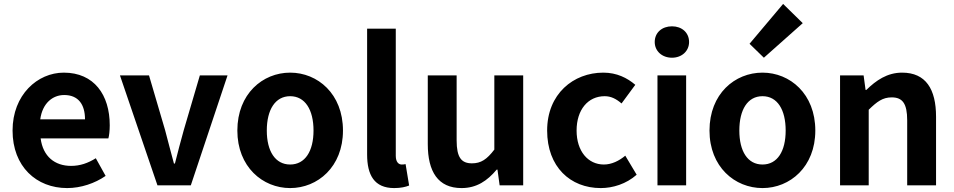

<svg xmlns="http://www.w3.org/2000/svg" viewBox="-20 -944 4861 978"><path d="M322 14C392 14 463 -10 518 -48L468 -138C428 -113 388 -99 342 -99C259 -99 199 -147 187 -239H532C536 -252 539 -279 539 -306C539 -461 459 -574 305 -574C171 -574 44 -461 44 -279C44 -95 166 14 322 14ZM185 -336C196 -418 248 -460 307 -460C379 -460 413 -412 413 -336Z M782 0H952L1139 -560H998L916 -281C901 -226 885 -168 871 -111H866C851 -168 835 -226 821 -281L739 -560H591Z M1458 14C1598 14 1727 -94 1727 -279C1727 -466 1598 -574 1458 -574C1318 -574 1189 -466 1189 -279C1189 -94 1318 14 1458 14ZM1458 -106C1382 -106 1339 -174 1339 -279C1339 -385 1382 -454 1458 -454C1534 -454 1577 -385 1577 -279C1577 -174 1534 -106 1458 -106Z M1988 14C2022 14 2047 8 2064 1L2046 -108C2036 -106 2032 -106 2026 -106C2012 -106 1996 -117 1996 -150V-798H1850V-157C1850 -53 1886 14 1988 14Z M2331 14C2408 14 2462 -23 2510 -80H2514L2525 0H2645V-560H2498V-182C2460 -132 2430 -112 2384 -112C2330 -112 2306 -142 2306 -229V-560H2159V-210C2159 -70 2211 14 2331 14Z M3040 14C3102 14 3170 -7 3223 -54L3165 -151C3134 -125 3096 -106 3056 -106C2975 -106 2917 -174 2917 -279C2917 -385 2975 -454 3060 -454C3092 -454 3118 -441 3146 -417L3216 -512C3175 -547 3122 -574 3053 -574C2901 -574 2767 -466 2767 -279C2767 -94 2885 14 3040 14Z M3329 0H3475V-560H3329ZM3403 -650C3453 -650 3490 -684 3490 -730C3490 -778 3453 -810 3403 -810C3352 -810 3315 -778 3315 -730C3315 -684 3352 -650 3403 -650Z M3864 14C4004 14 4133 -94 4133 -279C4133 -466 4004 -574 3864 -574C3723 -574 3594 -466 3594 -279C3594 -94 3723 14 3864 14ZM3864 -106C3788 -106 3746 -174 3746 -279C3746 -385 3788 -454 3864 -454C3940 -454 3982 -385 3982 -279C3982 -174 3940 -106 3864 -106ZM3871 -650 4069 -826 3969 -924 3798 -721Z M4259 0H4405V-385C4447 -426 4476 -448 4522 -448C4577 -448 4601 -417 4601 -331V0H4748V-349C4748 -490 4696 -574 4575 -574C4499 -574 4442 -534 4393 -486H4389L4379 -560H4259Z"/></svg>

Font: Noto Sans Japanese Bold
Style: Bold
Weight: 700
Designer: Ryoko NISHIZUKA (kana & ideographs); Paul D. Hunt (Latin, Greek & Cyrillic); Wenlong ZHANG (bopomofo); Sandoll Communica
Foundry: Adobe Systems Incorporated
Version: Version 1.000;PS 1;hotconv 1.0.78;makeotf.lib2.5.61930